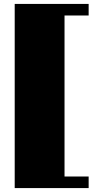

<svg xmlns="http://www.w3.org/2000/svg" viewBox="-20 -739 472 979"><path d="M432 -660H309V161H432V220H55V-719H432Z"/></svg>

Font: Sarpanch Black
Style: Regular
Weight: 900
Designer: Manushi Parikh (Devanagari and Latin), Jyotish Sonowal (Devanagari)
Foundry: Indian Type Foundry
Version: Version 2.004;PS 1.0;hotconv 1.0.78;makeotf.lib2.5.61930; tt